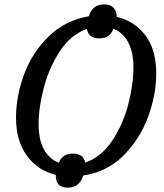

<svg xmlns="http://www.w3.org/2000/svg" viewBox="-20 -794 749 875"><path d="M234 3Q152 -17 102.5 -84.5Q53 -152 53 -258Q53 -357 90.5 -457Q128 -557 203.5 -629.5Q279 -702 385 -720Q394 -749 411.5 -761.5Q429 -774 456 -774Q481 -774 496.5 -759.5Q512 -745 512 -717Q593 -698 642.5 -633Q692 -568 692 -459Q692 -362 654.5 -260.5Q617 -159 542 -84.5Q467 -10 359 6Q343 61 289 61Q262 61 248 48Q234 35 234 3ZM312 -94Q361 -94 368 -53Q440 -77 490 -151Q540 -225 564 -316.5Q588 -408 588 -487Q588 -558 563.5 -602.5Q539 -647 497 -663Q481 -619 432 -619Q383 -619 376 -662Q304 -637 254.5 -563Q205 -489 180.5 -397.5Q156 -306 156 -228Q156 -157 180.5 -113Q205 -69 248 -52Q264 -94 312 -94Z"/></svg>

Font: Noto Serif Narrow
Style: Italic
Weight: 400
Width: 4
Italic angle: -12°
Designer: Monotype Design Team
Foundry: Monotype Imaging Inc.
Version: Version 1.001